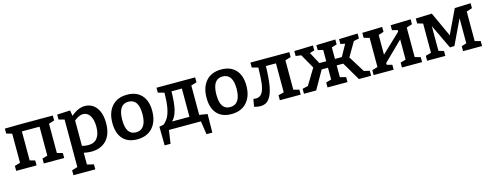

<svg xmlns="http://www.w3.org/2000/svg" viewBox="-24 -1317 5944 2322"><g transform="rotate(-15 2948.0 -156.5)"><path d="M633 -532V-470L563 -448V-82L633 -62V0H378V-62L443 -80V-443H222V-80L287 -62V0H32V-62L102 -82V-447L32 -467V-529L219 -532Z M1232 -278Q1232 -138 1162 -63.5Q1092 11 972 11Q930 11 878 0V147L961 168V230H687V168L758 147V-448L687 -467V-529L851 -537L862 -466Q950 -543 1035 -543Q1093 -543 1137.5 -512Q1182 -481 1207 -421.5Q1232 -362 1232 -278ZM1107 -266Q1107 -353 1075 -403.5Q1043 -454 989 -454Q939 -454 878 -404V-86Q922 -75 957 -75Q1032 -75 1069.5 -125Q1107 -175 1107 -266Z M1809 -276Q1809 -143 1739.5 -66Q1670 11 1547 11Q1431 11 1368 -58.5Q1305 -128 1305 -256Q1305 -390 1373.5 -466.5Q1442 -543 1564 -543Q1680 -543 1744.5 -473Q1809 -403 1809 -276ZM1430 -262Q1430 -167 1461 -121Q1492 -75 1553 -75Q1619 -75 1652 -124.5Q1685 -174 1685 -270Q1685 -457 1558 -457Q1430 -457 1430 -262Z M2345 -81 2446 -65 2443 167H2370L2345 0H1944L1920 167H1846L1843 -67L1898 -78Q1936 -109 1959.5 -153Q1983 -197 1995.5 -268Q2008 -339 2009 -449L1931 -470V-532H2415V-470L2345 -449ZM2225 -89V-443H2095Q2093 -300 2073.5 -217.5Q2054 -135 2008 -89Z M2988 -276Q2988 -143 2918.5 -66Q2849 11 2726 11Q2610 11 2547 -58.5Q2484 -128 2484 -256Q2484 -390 2552.5 -466.5Q2621 -543 2743 -543Q2859 -543 2923.5 -473Q2988 -403 2988 -276ZM2609 -262Q2609 -167 2640 -121Q2671 -75 2732 -75Q2798 -75 2831 -124.5Q2864 -174 2864 -270Q2864 -457 2737 -457Q2609 -457 2609 -262Z M3594 -470 3523 -449V-81L3594 -62V0H3333V-62L3403 -80V-443H3277Q3274 -293 3257 -195Q3240 -97 3200 -44Q3160 9 3090 9Q3054 9 3011 -4L3028 -98Q3046 -95 3061 -95Q3111 -95 3137 -135Q3163 -175 3172.5 -249.5Q3182 -324 3184 -449L3107 -470V-532H3594Z M4279 -282 4405 -79 4476 -62V0H4323L4188 -229H4106V-82L4180 -62V0H3930V-62L3997 -81V-229H3918L3788 0H3635V-62L3705 -78L3826 -278L3724 -458L3656 -467V-529L3891 -536V-474L3832 -457L3911 -310H3997V-451L3932 -467V-529L4171 -536V-474L4106 -455V-310H4192L4273 -456L4216 -467V-528L4450 -536V-474L4383 -460Z M5114 -536V-474L5043 -452V-82L5114 -62V0H4862V-62L4929 -80V-334L4692 -102V-79L4758 -62V0H4507V-62L4577 -82V-447L4507 -467V-529L4758 -536V-474L4692 -453V-206L4930 -431L4929 -451L4862 -467V-529Z M5865 -536V-474L5794 -451V-81L5865 -62V0H5627V-62L5689 -81V-395L5542 -87L5486 -84L5340 -390V-80L5405 -62V0H5177V-62L5247 -81V-447L5177 -467V-529L5379 -536L5521 -227L5665 -529Z"/></g></svg>

Font: Bitter Pro SemiBold
Style: Regular
Weight: 600
Designer: Sol Matas, and Bitter project Authors
Foundry: Sol Matas
Version: Version 1.010